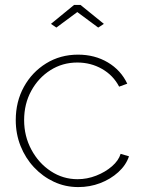

<svg xmlns="http://www.w3.org/2000/svg" viewBox="-20 -750 581 780"><path d="M298 10Q245 10 199 -11.5Q153 -33 118 -70.5Q83 -108 63.5 -157Q44 -206 44 -262Q44 -337 77 -397Q110 -457 167.5 -492.5Q225 -528 297 -528Q365 -528 418 -496.5Q471 -465 497 -410L464 -398Q440 -444 394.5 -470Q349 -496 294 -496Q234 -496 185 -465Q136 -434 107 -381Q78 -328 78 -262Q78 -197 107.5 -142Q137 -87 186.5 -54.5Q236 -22 295 -22Q334 -22 371 -36.5Q408 -51 435 -74.5Q462 -98 470 -125L504 -115Q492 -79 460.5 -50.5Q429 -22 387 -6Q345 10 298 10ZM187 -653 281 -730H307L402 -653L379 -638L294 -701L209 -638Z"/></svg>

Font: Raleway Thin ExtraLight
Style: Regular
Weight: 250
Version: Version 4.026